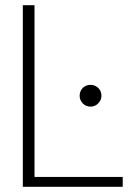

<svg xmlns="http://www.w3.org/2000/svg" viewBox="-20 -720 527 740"><path d="M68 0V-700H113V-38H453V0ZM329 -309Q311 -309 299 -321.5Q287 -334 287 -351Q287 -369 299 -381Q311 -393 329 -393Q346 -393 358.5 -381Q371 -369 371 -351Q371 -334 358.5 -321.5Q346 -309 329 -309Z"/></svg>

Font: DM Sans 28pt ExtraLight
Style: Regular
Weight: 250
Version: Version 4.004;gftools[0.9.30]